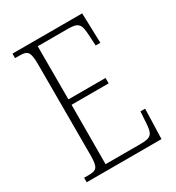

<svg xmlns="http://www.w3.org/2000/svg" viewBox="-172 -818 845 923"><g transform="rotate(-30 250.0 -357.0)"><path d="M38 0H453L458 -166H432L428 -102C424 -46 416 -30 356 -30H160L161 -359H367V-389H161V-684H329C390 -684 398 -668 401 -601L404 -548H430L425 -714H38V-689H61C108 -689 119 -679 119 -605V-108C119 -35 109 -25 61 -25H38Z"/></g></svg>

Font: Noto Serif Thai Condensed ExtraLight
Style: Regular
Weight: 200
Width: 3
Designer: Monotype Design Team
Foundry: Monotype Imaging Inc.
Version: Version 2.002